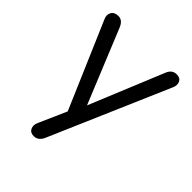

<svg xmlns="http://www.w3.org/2000/svg" viewBox="-193 -603 901 901"><g transform="rotate(45 257.0 -153.0)"><path d="M184 187Q161 187 152.5 169.5Q144 152 154 130L215 -8L31 -436Q21 -458 31 -475.5Q41 -493 67 -493Q94 -493 108 -461L259 -92L411 -461Q424 -493 454 -493Q477 -493 485.5 -476Q494 -459 484 -437L228 155Q213 187 184 187Z"/></g></svg>

Font: Nunito
Style: Regular
Weight: 400
Designer: Vernon Adams
Foundry: Vernon Adams
Version: Version 3.602